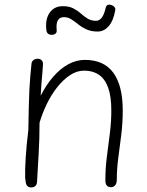

<svg xmlns="http://www.w3.org/2000/svg" viewBox="-20 -809 641 840"><path d="M118 -532Q120 -542 127.5 -547Q135 -552 145 -552Q156 -552 162.5 -545Q169 -538 168 -526Q167 -508 165 -485.5Q163 -463 161 -438.5Q159 -414 158 -390Q182 -438 213 -473.5Q244 -509 279 -528Q314 -547 351 -547Q435 -547 476 -490.5Q517 -434 517 -326Q517 -271 510.5 -219Q504 -167 497.5 -118Q491 -69 491 -23Q491 -7 484 1.5Q477 10 465 10Q454 10 447.5 3Q441 -4 441 -21Q441 -72 447.5 -123Q454 -174 460.5 -225Q467 -276 467 -326Q467 -388 453 -426Q439 -464 412.5 -482Q386 -500 348 -500Q316 -500 286 -480Q256 -460 230 -427Q204 -394 184.5 -353.5Q165 -313 153 -272Q153 -202 149 -134Q145 -66 142 -13Q141 -1 134.5 5Q128 11 116 11Q107 11 101 6Q95 1 93 -9Q91 -19 90 -31Q89 -66 92.5 -120.5Q96 -175 104 -241Q105 -300 106 -342Q107 -384 108.5 -415.5Q110 -447 112.5 -474.5Q115 -502 118 -532ZM407 -671Q380 -671 359.5 -680Q339 -689 323 -702Q307 -715 292 -724.5Q277 -734 260 -734Q222 -734 228 -677Q229 -667 223 -662Q217 -657 208.5 -656.5Q200 -656 192.5 -660Q185 -664 183 -676Q177 -724 197 -753Q217 -782 255 -782Q282 -782 300.5 -772.5Q319 -763 333.5 -750Q348 -737 363.5 -727.5Q379 -718 400 -718Q415 -718 425.5 -732Q436 -746 443 -777Q446 -786 452.5 -788Q459 -790 467.5 -787Q476 -784 481 -778Q486 -772 484 -763Q476 -718 455.5 -694.5Q435 -671 407 -671Z"/></svg>

Font: Playpen Sans ExtraLight
Style: Regular
Weight: 250
Designer: Laura Meseguer, Veronika Burian, José Scaglione
Foundry: TypeTogether
Version: Version 1.001